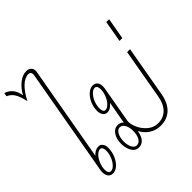

<svg xmlns="http://www.w3.org/2000/svg" viewBox="-270 -1213 1442 1442"><g transform="rotate(-45 451.0 -492.5)"><path d="M265 -946Q265 -939 264 -935L130 -178Q143 -194 160.5 -203Q178 -212 195 -212Q216 -212 228.5 -195Q241 -178 241 -151Q241 -112 225.5 -74.5Q210 -37 184.5 -13.5Q159 10 131 10Q106 10 92.5 -7Q79 -24 79 -53Q79 -68 81 -77L232 -930Q233 -934 233 -941Q233 -954 226.5 -961Q220 -968 208 -968Q169 -968 130.5 -931Q92 -894 59 -829Q46 -889 27 -920.5Q8 -952 -26 -966L-21 -995Q53 -971 67 -884Q92 -931 131.5 -963Q171 -995 211 -995Q236 -995 250.5 -981.5Q265 -968 265 -946ZM105 -53Q105 -35 112 -24Q119 -13 131 -13Q150 -13 170 -33.5Q190 -54 202.5 -85.5Q215 -117 215 -148Q215 -167 208.5 -178Q202 -189 191 -189Q171 -189 151 -168.5Q131 -148 118 -116Q105 -84 105 -53Z M880 -560 809 -156Q795 -75 751 -32.5Q707 10 637 10Q588 10 548.5 -15.5Q509 -41 486 -85L485 -76Q478 -37 458 -13.5Q438 10 406 10Q370 10 350 -24Q330 -58 330 -103Q330 -156 352.5 -189.5Q375 -223 411 -223Q440 -223 457 -204L489 -381Q458 -344 424 -344Q402 -344 389.5 -362Q377 -380 377 -408Q377 -447 393 -483.5Q409 -520 435 -543Q461 -566 489 -566Q512 -566 525.5 -550.5Q539 -535 539 -507Q539 -500 537 -484L486 -194Q485 -190 485 -182Q485 -151 504 -112Q523 -73 557.5 -45Q592 -17 637 -17Q693 -17 729.5 -53Q766 -89 778 -156L849 -560ZM512 -503Q512 -521 505.5 -532Q499 -543 487 -543Q468 -543 448 -522.5Q428 -502 415.5 -470.5Q403 -439 403 -408Q403 -389 409 -378Q415 -367 426 -367Q446 -367 466 -387.5Q486 -408 499 -440Q512 -472 512 -503ZM463 -111Q463 -149 448.5 -174.5Q434 -200 409 -200Q387 -200 371.5 -172Q356 -144 356 -103Q356 -66 369.5 -39.5Q383 -13 406 -13Q432 -13 447.5 -39.5Q463 -66 463 -111Z M898 -830H928L898 -660H868Z"/></g></svg>

Font: KoHo ExtraLight
Style: Italic
Weight: 275
Italic angle: -10°
Version: Version 1.000; ttfautohint (v1.6)